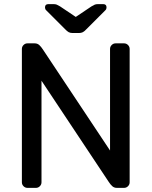

<svg xmlns="http://www.w3.org/2000/svg" viewBox="-20 -910 734 930"><path d="M506 -30 181 -519V-27Q181 -16 173 -8Q165 0 154 0H113Q102 0 94 -8Q86 -16 86 -27V-673Q86 -684 94 -692Q102 -700 113 -700H148Q161 -700 170 -692Q179 -684 188 -670L513 -181V-673Q513 -684 521 -692Q529 -700 540 -700H581Q592 -700 600 -692Q608 -684 608 -673V-27Q608 -16 600 -8Q592 0 581 0H546Q533 0 524 -8Q515 -16 506 -30ZM295 -769 203 -861Q198 -866 198 -874Q198 -890 214 -890H240Q249 -890 255 -887.5Q261 -885 271 -879L347 -828L423 -879Q433 -885 439 -887.5Q445 -890 454 -890H480Q496 -890 496 -874Q496 -866 491 -861L399 -769Q389 -758 381 -754Q373 -750 362 -750H332Q321 -750 313 -754Q305 -758 295 -769Z"/></svg>

Font: Rubik
Style: Regular
Weight: 400
Designer: Hubert & Fischer
Foundry: Hubert & Fischer
Version: Version 1.100